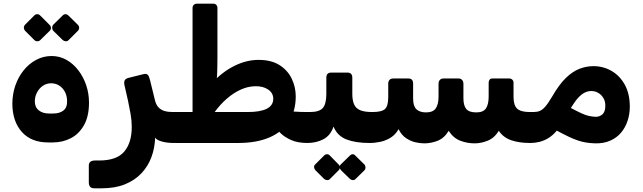

<svg xmlns="http://www.w3.org/2000/svg" viewBox="-20 -770 3487 1042"><path d="M241 3Q150 3 99 -53.5Q48 -110 47 -206Q47 -258 63 -305Q79 -352 108.5 -388.5Q138 -425 177 -445.5Q216 -466 260 -466Q304 -466 341 -445Q378 -424 405.5 -388Q433 -352 448 -307Q463 -262 463 -213Q463 -139 436 -91Q409 -43 364.5 -20Q320 3 267 3ZM246 -154H269Q304 -154 324.5 -170.5Q345 -187 344 -220Q344 -263 319 -290.5Q294 -318 257 -318Q232 -318 212 -304Q192 -290 180.5 -267.5Q169 -245 169 -220Q169 -188 190.5 -171Q212 -154 246 -154ZM198 -552Q192 -546 182.5 -546Q173 -546 166 -553L116 -603Q110 -610 109.5 -619Q109 -628 116 -636L166 -686Q173 -693 182 -693Q191 -693 198 -686L248 -636Q256 -629 256.5 -619Q257 -609 249 -602ZM352 -552Q345 -545 336 -546Q327 -547 320 -553L269 -603Q263 -610 263 -619.5Q263 -629 269 -636L320 -686Q327 -693 335.5 -693Q344 -693 351 -686L402 -636Q409 -629 409.5 -619.5Q410 -610 402 -602Z M493 252Q476 252 469 243.5Q462 235 462 220V129Q462 114 471 107.5Q480 101 496 101H519Q613 101 654 53Q695 5 695 -81Q695 -116 688.5 -152.5Q682 -189 675 -222L655 -310Q652 -327 658 -336Q664 -345 684 -349L756 -367Q771 -371 778 -367Q785 -363 788 -354.5Q791 -346 794 -336L821 -226Q827 -201 840.5 -187Q854 -173 873 -167.5Q892 -162 918 -162H937Q953 -162 953 -147V-24Q953 6 923 6Q887 6 858.5 -2Q830 -10 822 -23Q820 34 801.5 83.5Q783 133 747 171Q711 209 657.5 230.5Q604 252 531 252Z M1650 6Q1596 6 1560 -10Q1524 -26 1502 -48Q1480 -70 1468 -88L1538 -169Q1557 -166 1575 -164.5Q1593 -163 1614 -162.5Q1635 -162 1662 -162Q1677 -162 1677 -147V-24Q1677 -10 1669.5 -2Q1662 6 1650 6ZM934 6Q921 6 914.5 -0.5Q908 -7 908 -19V-136Q908 -147 915.5 -154.5Q923 -162 934 -162H1026Q1069 -253 1127 -316Q1185 -379 1251 -412Q1317 -445 1383 -445Q1452 -445 1496.5 -417Q1541 -389 1563 -343.5Q1585 -298 1585 -247Q1585 -168 1548.5 -111Q1512 -54 1442 -24Q1372 6 1271 6ZM1145 -162H1324Q1393 -162 1428 -180Q1463 -198 1463 -234Q1463 -265 1435.5 -284Q1408 -303 1364 -302Q1324 -301 1285 -283Q1246 -265 1210.5 -234Q1175 -203 1145 -162ZM1025 -130V-727Q1025 -737 1031.5 -743.5Q1038 -750 1048 -750H1137Q1148 -750 1154 -743.5Q1160 -737 1160 -727V-460Q1160 -430 1159.5 -409Q1159 -388 1158.5 -371Q1158 -354 1155.5 -337Q1153 -320 1149.5 -298.5Q1146 -277 1140 -246Z M1647 6Q1632 6 1632 -9V-132Q1632 -162 1662 -162Q1713 -162 1732 -184Q1751 -206 1751 -260V-348Q1751 -376 1777 -376H1866Q1892 -376 1892 -348V-260Q1892 -226 1901.5 -204Q1911 -182 1934.5 -172Q1958 -162 2001 -162Q2016 -162 2016 -147V-24Q2016 6 1986 6Q1911 6 1861 -13Q1811 -32 1790 -83Q1774 -35 1735.5 -14.5Q1697 6 1647 6ZM1770 202Q1764 208 1755 207.5Q1746 207 1739 201L1691 153Q1685 146 1684.5 137Q1684 128 1691 122L1739 74Q1746 67 1755 67Q1764 67 1770 74L1817 122Q1824 128 1824.5 137.5Q1825 147 1818 154ZM1909 202Q1903 208 1894.5 207.5Q1886 207 1879 201L1830 153Q1824 146 1823.5 137Q1823 128 1830 122L1879 74Q1886 67 1894 67Q1902 67 1908 74L1957 122Q1963 128 1963.5 137.5Q1964 147 1958 154Z M2283 8Q2260 8 2234 2Q2208 -4 2183.5 -20.5Q2159 -37 2143 -69Q2127 -40 2101 -23.5Q2075 -7 2045 -0.5Q2015 6 1986 6Q1971 6 1971 -9V-132Q1971 -162 2001 -162Q2052 -162 2069.5 -178.5Q2087 -195 2087 -243V-316Q2087 -329 2094 -336.5Q2101 -344 2114 -344H2197Q2222 -344 2222 -316V-235Q2222 -194 2240 -177Q2258 -160 2292 -160Q2330 -160 2345 -182Q2360 -204 2360 -246V-315Q2360 -328 2367 -336Q2374 -344 2386 -344H2469Q2481 -344 2488 -336Q2495 -328 2495 -315V-237Q2495 -197 2510.5 -178.5Q2526 -160 2565 -160Q2603 -160 2617.5 -182Q2632 -204 2632 -246V-321Q2632 -331 2637 -337.5Q2642 -344 2652 -344H2744Q2754 -344 2760.5 -337.5Q2767 -331 2767 -321V-244Q2767 -198 2787 -180Q2807 -162 2855 -162H2874Q2889 -162 2889 -147V-24Q2889 6 2857 6Q2799 6 2755.5 -8.5Q2712 -23 2687 -60Q2663 -21 2627 -6.5Q2591 8 2556 8Q2515 8 2477.5 -6.5Q2440 -21 2415 -60Q2391 -20 2355 -6Q2319 8 2283 8Z M3210 8Q3183 7 3161 3.5Q3139 0 3116.5 -7.5Q3094 -15 3066.5 -28Q3039 -41 3002 -61Q2980 -35 2956 -20.5Q2932 -6 2907.5 0Q2883 6 2859 6Q2844 6 2844 -9V-132Q2844 -162 2874 -162Q2894 -162 2908.5 -167.5Q2923 -173 2938.5 -190.5Q2954 -208 2976 -245Q3014 -311 3050.5 -346.5Q3087 -382 3124.5 -396.5Q3162 -411 3201 -411Q3254 -411 3299 -385Q3344 -359 3371 -310Q3398 -261 3398 -191Q3398 -151 3386 -114.5Q3374 -78 3350.5 -50Q3327 -22 3291.5 -6.5Q3256 9 3210 8ZM3212 -136Q3235 -136 3250 -150Q3265 -164 3265 -194Q3266 -218 3255.5 -236.5Q3245 -255 3227.5 -265.5Q3210 -276 3189 -276Q3171 -276 3153.5 -267.5Q3136 -259 3118 -239.5Q3100 -220 3078 -184Q3114 -165 3137 -154.5Q3160 -144 3177.5 -140.5Q3195 -137 3212 -136Z"/></svg>

Font: Rubik
Style: Bold
Weight: 700
Designer: Hubert and Fischer
Foundry: Hubert and Fischer
Version: Version 2.300;gftools[0.9.30]